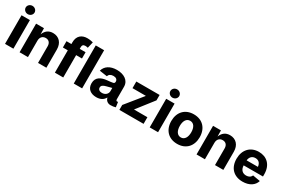

<svg xmlns="http://www.w3.org/2000/svg" viewBox="105 -1967 4674 3173"><g transform="rotate(30 2441.5 -380.5)"><path d="M59.1 0H218.8V-545.9H59.1ZM138.7 -612.8C185.5 -612.8 223.6 -648.4 223.6 -691.9C223.6 -735.8 185.5 -771 138.7 -771C92.3 -771 54.2 -735.8 54.2 -691.9C54.2 -648.4 92.3 -612.8 138.7 -612.8Z M496.6 -313.5C496.6 -380.9 536.6 -420.9 595.2 -420.9C653.8 -420.9 689 -382.3 689 -317.9V0H848.1V-347.2C848.1 -473.1 773.9 -552.7 659.7 -552.7C573.2 -552.7 519 -506.3 489.3 -429.7L487.3 -545.9H336.9V0H496.6Z M1010.7 -581.1V-545.9H917V-426.3H1010.7V0H1169.9V-426.3H1281.2V-545.9H1169.9V-579.6C1169.9 -614.3 1184.6 -635.3 1227.1 -635.3C1245.1 -635.3 1263.7 -631.8 1275.9 -627.9L1303.2 -746.6C1283.7 -752 1239.7 -761.7 1192.4 -761.7C1086.9 -761.7 1010.7 -701.7 1010.7 -581.1Z M1530.3 -727.5H1370.6V0H1530.3Z M1802.7 10.3C1882.8 10.3 1936.5 -22 1965.3 -75.2H1969.7C1981 -20.5 2027.3 6.3 2070.8 6.3C2109.9 6.3 2138.7 2 2169.4 -7.3L2156.2 -104C2148.9 -101.1 2144.5 -100.1 2137.2 -100.1C2121.6 -100.1 2116.7 -120.6 2116.7 -134.3V-369.1C2116.7 -493.7 2006.3 -552.7 1878.9 -552.7C1749 -552.7 1662.1 -493.2 1637.7 -399.4L1783.2 -377.9C1793 -413.1 1826.7 -437.5 1877.9 -437.5C1928.2 -437.5 1957 -413.6 1957 -372.1C1957 -344.7 1939 -337.9 1924.8 -335.4C1902.3 -330.6 1872.1 -327.1 1826.7 -322.8C1717.8 -313 1622.1 -273.4 1622.1 -151.9C1622.1 -43.9 1698.2 10.3 1802.7 10.3ZM1849.6 -98.1C1805.7 -98.1 1773.9 -118.7 1773.9 -158.2C1773.9 -197.8 1806.2 -215.3 1857.9 -229C1895 -240.2 1928.2 -248 1958.5 -255.4V-194.8C1958.5 -139.2 1912.1 -98.1 1849.6 -98.1Z M2241.2 0H2703.1V-126.5H2449.7V-129.9L2693.8 -442.9V-545.9H2249.5V-419.4H2502.4V-416L2241.2 -93.8Z M2819.8 0H2979.5V-545.9H2819.8ZM2899.4 -612.8C2946.3 -612.8 2984.4 -648.4 2984.4 -691.9C2984.4 -735.8 2946.3 -771 2899.4 -771C2853 -771 2814.9 -735.8 2814.9 -691.9C2814.9 -648.4 2853 -612.8 2899.4 -612.8Z M3346.7 10.3C3514.6 10.3 3617.7 -102.5 3617.7 -271C3617.7 -439.5 3514.6 -552.7 3346.7 -552.7C3178.7 -552.7 3075.7 -439.5 3075.7 -271C3075.7 -102.5 3178.7 10.3 3346.7 10.3ZM3346.7 -112.8C3275.9 -112.8 3238.3 -178.7 3238.3 -271.5C3238.3 -365.2 3275.9 -429.2 3346.7 -429.2C3418 -429.2 3455.6 -365.2 3455.6 -271.5C3455.6 -178.7 3418 -112.8 3346.7 -112.8Z M3873.5 -313.5C3873.5 -380.9 3913.6 -420.9 3972.2 -420.9C4030.8 -420.9 4065.9 -382.3 4065.9 -317.9V0H4225.1V-347.2C4225.1 -473.1 4150.9 -552.7 4036.6 -552.7C3950.2 -552.7 3896 -506.3 3866.2 -429.7L3864.3 -545.9H3713.9V0H3873.5Z M4594.2 10.3C4724.1 10.3 4812 -49.3 4839.4 -142.1L4696.3 -167C4681.6 -127.9 4645 -106.9 4596.7 -106.9C4528.3 -106.9 4481.4 -149.4 4478.5 -232.9H4847.2V-274.9C4847.2 -458 4735.8 -552.7 4587.4 -552.7C4425.3 -552.7 4321.3 -439 4321.3 -270.5C4321.3 -96.7 4424.8 10.3 4594.2 10.3ZM4479.5 -329.1C4485.8 -392.1 4523.9 -435.1 4588.9 -435.1C4652.3 -435.1 4688 -395 4694.8 -329.1Z"/></g></svg>

Font: Raveo
Style: Bold
Weight: 700
Designer: Jakub Foglar, Rasmus Andersson (Inter)
Foundry: Jakubfoglar.com
Version: Version 1.100;Glyphs 3.2.3 (3260)